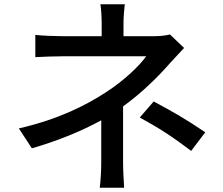

<svg xmlns="http://www.w3.org/2000/svg" viewBox="-20 -828 1040 897"><path d="M873 -123 939 -210C844 -274 791 -304 698 -354L633 -279C723 -230 786 -189 873 -123ZM840 -604 774 -667C755 -662 729 -659 703 -659H557V-718C557 -747 560 -785 563 -808H449C453 -785 455 -748 455 -718V-659H269C235 -659 179 -661 145 -665V-561C176 -563 235 -565 271 -565C315 -565 613 -565 663 -565C631 -520 559 -451 475 -397C386 -339 259 -272 68 -228L129 -135C252 -171 360 -215 453 -266V-69C453 -32 450 20 446 49H560C558 18 555 -32 555 -69V-331C643 -394 724 -475 775 -534C793 -554 819 -582 840 -604Z"/></svg>

Font: Noto Sans CJK TC Medium
Style: Regular
Weight: 500
Designer: Ryoko NISHIZUKA 西塚涼子 (kana, bopomofo & ideographs); Paul D. Hunt (Latin, Greek & Cyrillic); Sandoll Communications 산돌커뮤니
Foundry: Adobe
Version: Version 2.004;hotconv 1.0.118;makeotfexe 2.5.65603